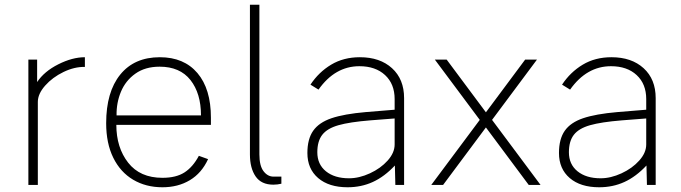

<svg xmlns="http://www.w3.org/2000/svg" viewBox="-20 -782 2878 812"><path d="M100 -530H137V-435Q167 -480 226.5 -510Q286 -540 339 -540V-499Q295 -500 248.5 -477.5Q202 -455 171 -420Q140 -385 140 -351V0H100Z M667 -30Q725 -30 760.5 -53Q796 -76 821 -123L860 -109Q833 -50 783 -20Q733 10 667 10Q597 10 543 -22Q489 -54 459 -115Q429 -176 429 -261Q429 -393 488.5 -466.5Q548 -540 656 -540Q758 -540 815 -473Q872 -406 872 -284V-254H472Q472 -158 522 -94Q572 -30 667 -30ZM830 -294Q830 -387 785.5 -443.5Q741 -500 655 -500Q594 -500 552.5 -470.5Q511 -441 491.5 -394Q472 -347 473 -294Z M1037 -129V-762H1077V-129Q1077 -81 1094.5 -58Q1112 -35 1137 -35H1170V-5Q1153 -1 1136 -1Q1085 -1 1061 -36Q1037 -71 1037 -129Z M1280 -135Q1280 -194 1304.5 -229Q1329 -264 1382 -282Q1435 -300 1527 -308L1649 -318V-363Q1649 -427 1608.5 -464.5Q1568 -502 1500 -502Q1397 -502 1327 -403L1293 -424Q1328 -477 1380.5 -508.5Q1433 -540 1502 -540Q1587 -540 1638 -493.5Q1689 -447 1689 -367V0H1652L1650 -82Q1606 -35 1557 -12.5Q1508 10 1450 10Q1371 10 1325.5 -29Q1280 -68 1280 -135ZM1649 -171V-281L1546 -273Q1459 -266 1411.5 -252.5Q1364 -239 1343 -212Q1322 -185 1322 -138Q1322 -87 1358.5 -57.5Q1395 -28 1456 -28Q1499 -28 1544.5 -49Q1590 -70 1619.5 -103Q1649 -136 1649 -171Z M2216 0 2035 -243 1854 0H1804L2009 -275L1819 -530H1869L2035 -307L2201 -530H2251L2061 -275L2266 0Z M2344 -135Q2344 -194 2368.5 -229Q2393 -264 2446 -282Q2499 -300 2591 -308L2713 -318V-363Q2713 -427 2672.5 -464.5Q2632 -502 2564 -502Q2461 -502 2391 -403L2357 -424Q2392 -477 2444.5 -508.5Q2497 -540 2566 -540Q2651 -540 2702 -493.5Q2753 -447 2753 -367V0H2716L2714 -82Q2670 -35 2621 -12.5Q2572 10 2514 10Q2435 10 2389.5 -29Q2344 -68 2344 -135ZM2713 -171V-281L2610 -273Q2523 -266 2475.5 -252.5Q2428 -239 2407 -212Q2386 -185 2386 -138Q2386 -87 2422.5 -57.5Q2459 -28 2520 -28Q2563 -28 2608.5 -49Q2654 -70 2683.5 -103Q2713 -136 2713 -171Z"/></svg>

Font: Morrison Thin
Style: Regular
Weight: 100
Designer: Pablo Impallari, Rodrigo Fuenzalida (Modified by Dan O. Williams)
Version: Version 0.03;June 6, 2019;FontCreator 11.5.0.2425 64-bit; tt